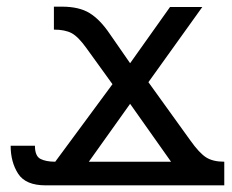

<svg xmlns="http://www.w3.org/2000/svg" viewBox="-20 -557 697 577"><path d="M117 0Q57 0 34.5 -35Q12 -70 12 -119H85Q85 -88 101.5 -79.5Q118 -71 146 -71L318 -304L240 -412Q215 -447 195 -457.5Q175 -468 142 -468V-537H166Q218 -537 249.5 -517.5Q281 -498 310 -455L371 -367L491 -536H588L426 -310L552 -135Q579 -97 599.5 -84Q620 -71 654 -71V0ZM247 -71H494L371 -245Z"/></svg>

Font: Go Noto Kurrent-Regular
Style: Regular
Weight: 400
Designer: Monotype Design Team
Foundry: Monotype Imaging Inc.
Version: Version 2.012; ttfautohint (v1.8.4.7-5d5b)